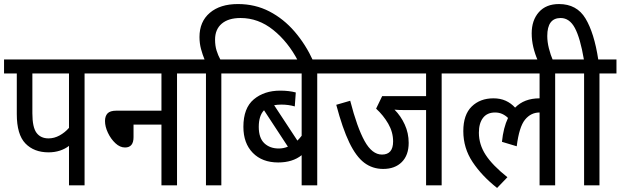

<svg xmlns="http://www.w3.org/2000/svg" viewBox="-20 -916 3067 949"><path d="M398 -553V0H321V-195Q302 -180 276 -171.5Q250 -163 220 -163Q148 -163 105.5 -207Q63 -251 63 -352V-553H0V-622H482V-553ZM321 -553H140V-356Q140 -287 160.5 -259.5Q181 -232 220 -232Q248 -232 274.5 -246.5Q301 -261 321 -284Z M469 -622H939V-553H855V0H778V-300H640V-238Q640 -187 598 -187Q573 -187 550.5 -208Q528 -229 513.5 -259.5Q499 -290 499 -318Q499 -342 511.5 -355.5Q524 -369 556 -369H778V-553H469Z M1074 -553V0H998V-553H926V-622H991Q981 -646 973.5 -674Q966 -702 966 -733Q966 -809 1017 -852.5Q1068 -896 1156 -896Q1241 -896 1311.5 -859.5Q1382 -823 1436.5 -759.5Q1491 -696 1528 -615H1453Q1404 -709 1330.5 -768Q1257 -827 1169 -827Q1109 -827 1076 -799Q1043 -771 1043 -720Q1043 -690 1050.5 -666Q1058 -642 1069 -622H1158V-553Z M1632 -553H1548V0H1471V-149Q1426 -113 1355 -113Q1276 -113 1229.5 -160.5Q1183 -208 1183 -289Q1183 -382 1234.5 -425Q1286 -468 1365 -468Q1408 -468 1442 -459L1437 -390Q1406 -399 1371 -399Q1351 -399 1335 -396L1450 -221Q1461 -232 1471 -245V-553H1146V-622H1632ZM1259 -289Q1259 -234 1286.5 -208Q1314 -182 1358 -182Q1381 -182 1403 -191L1285 -371Q1259 -344 1259 -289Z M2163 -553V0H2086V-372H1977Q1947 -372 1930 -374Q1961 -343 1980.5 -300.5Q2000 -258 2000 -210Q2000 -149 1966 -115Q1932 -81 1874 -81Q1821 -81 1780.5 -111.5Q1740 -142 1706.5 -211.5Q1673 -281 1642 -398L1711 -418Q1745 -286 1782 -219Q1819 -152 1868 -152Q1923 -152 1923 -217Q1923 -263 1899 -304.5Q1875 -346 1839 -379L1869 -441H2086V-553H1619V-622H2247V-553Z M2234 -553V-622H2808V-553H2724V0H2647V-360Q2604 -360 2575 -324.5Q2546 -289 2534 -193L2461 -215Q2468 -285 2491 -333Q2479 -345 2463 -352.5Q2447 -360 2427 -360Q2388 -360 2367.5 -333.5Q2347 -307 2347 -260Q2347 -202 2380.5 -150.5Q2414 -99 2488 -40L2437 13Q2362 -46 2316 -115Q2270 -184 2270 -268Q2270 -349 2311.5 -389.5Q2353 -430 2419 -430Q2453 -430 2479.5 -418Q2506 -406 2526 -384Q2571 -430 2647 -430V-553Z M2943 -553V0H2867V-553H2795V-622H2866Q2848 -728 2821.5 -777.5Q2795 -827 2751 -827Q2685 -827 2685 -738Q2685 -709 2693 -677Q2701 -645 2714 -615H2639Q2624 -649 2616 -683Q2608 -717 2608 -751Q2608 -816 2643.5 -856Q2679 -896 2743 -896Q2831 -896 2874 -824.5Q2917 -753 2937 -622H3027V-553Z"/></svg>

Font: Noto Sans Devanagari Condensed
Style: Regular
Weight: 400
Width: 3
Designer: Jelle Bosma - Monotype Design Team
Foundry: Monotype Imaging Inc.
Version: Version 2.004; ttfautohint (v1.8.4.7-5d5b)